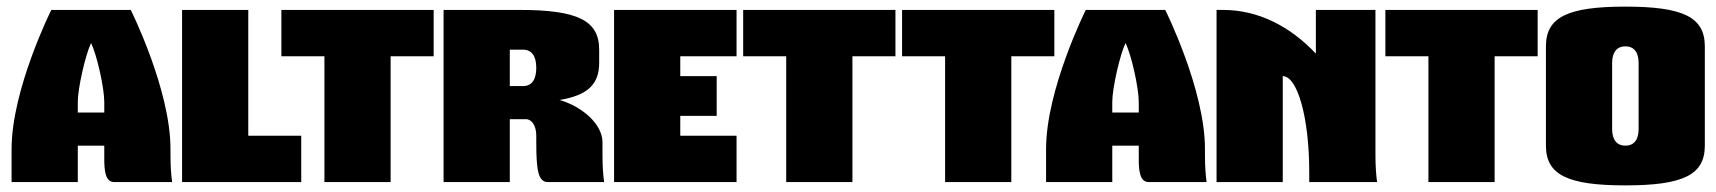

<svg xmlns="http://www.w3.org/2000/svg" viewBox="-20 -550 5185 580"><path d="M135 -520C135 -520 15 -280 15 -100V0H215V-110H295V-70C295 -35 298 0 325 0H500C497 -20 495 -49 495 -80V-100C495 -280 375 -520 375 -520ZM215 -210V-242C215 -284 238 -384 255 -420C273 -384 295 -284 295 -242V-210Z M530 -520V0H890V-140H730V-520Z M830 -520V-380H960V0H1160V-380H1290V-520Z M1520 -400H1560C1586 -400 1600 -381 1600 -345C1600 -309 1586 -290 1560 -290H1520ZM1320 -520V0H1520V-190H1568C1587 -190 1600 -170 1600 -140V-120C1600 -35 1606 0 1635 0H1805C1802 -20 1800 -49 1800 -80V-120C1800 -176 1737 -229 1670 -248C1756 -262 1790 -296 1790 -360V-400C1790 -488 1725 -520 1550 -520Z M1835 -520V0H2205V-140H2035V-200H2145V-320H2035V-380H2205V-520Z M2225 -520V-380H2355V0H2555V-380H2685V-520Z M2705 -520V-380H2835V0H3035V-380H3165V-520Z M3260 -520C3260 -520 3140 -280 3140 -100V0H3340V-110H3420V-70C3420 -35 3423 0 3450 0H3625C3622 -20 3620 -49 3620 -80V-100C3620 -280 3500 -520 3500 -520ZM3340 -210V-242C3340 -284 3363 -384 3380 -420C3398 -384 3420 -284 3420 -242V-210Z M3655 -520V0H3855V-320C3899 -320 3935 -196 3935 -30V0H4140C4137 -20 4135 -49 4135 -80V-520H3955V-388C3877 -471 3780 -520 3675 -520Z M4165 -520V-380H4295V0H4495V-380H4625V-520Z M4890 -530C4715 -530 4650 -498 4650 -410V-110C4650 -22 4715 10 4890 10C5065 10 5130 -22 5130 -110V-410C5130 -498 5065 -530 4890 -530ZM4890 -410C4916 -410 4930 -392 4930 -360V-160C4930 -128 4916 -110 4890 -110C4864 -110 4850 -128 4850 -160V-360C4850 -392 4864 -410 4890 -410Z"/></svg>

Font: MikodacsPCS
Style: Regular
Weight: 900
Designer: gluk (gluksza@wp.pl)
Foundry: gluk (gluksza@wp.pl)
Version: Version 0.27